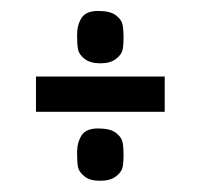

<svg xmlns="http://www.w3.org/2000/svg" viewBox="-20 -350 365 349"><path d="M204.6 -282Q204.6 -296.3 202.8 -305.2Q201.1 -314.1 190.8 -322.1Q180.6 -330.1 158.4 -330.1Q136.1 -330.1 128.1 -317.2Q120.1 -304.3 120.1 -286.5Q120.1 -268.7 121.9 -259.8Q123.7 -250.9 133.9 -242.9Q144.1 -234.9 162.4 -234.9Q180.6 -234.9 190.8 -242.9Q201.1 -250.9 202.8 -259.3Q204.6 -267.8 204.6 -282ZM279.4 -210.9H45.4V-146.8H279.4ZM204.6 -68.5Q204.6 -82.7 202.8 -91.6Q201.1 -100.5 190.8 -108.5Q180.6 -116.5 158.4 -116.5Q136.1 -116.5 128.1 -103.6Q120.1 -90.7 120.1 -72.5Q120.1 -54.3 121.9 -45.8Q123.7 -37.4 133.5 -29.4Q143.2 -21.4 161.9 -21.4Q180.6 -21.4 190.8 -29.4Q201.1 -37.4 202.8 -45.8Q204.6 -54.3 204.6 -68.5Z"/></svg>

Font: Gidugu
Style: Regular
Weight: 400
Designer: Purushoth Kumar Guthula
Foundry: Silicon Andhra, USA.
Version: Version 1.0.5; ttfautohint (v1.2.25-373a) -l 7 -r 28 -G 50 -